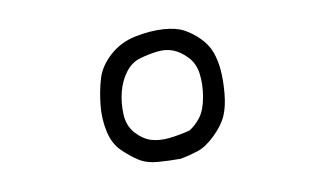

<svg xmlns="http://www.w3.org/2000/svg" viewBox="-55 -557 1110 669"><g transform="rotate(-10 500.0 -222.0)"><path d="M536.1 5.9Q494.1 5.9 455.6 2.9Q417 0 390.6 -16.6Q364.3 -33.2 335.9 -60.5Q307.6 -87.9 297.9 -133.3Q288.1 -178.7 293 -226.6Q297.9 -274.4 310.5 -317.4Q323.2 -360.4 362.3 -395.5Q401.4 -430.7 455.1 -441.4Q508.8 -452.1 553.7 -449.2Q598.6 -446.3 626 -431.6Q653.3 -417 677.7 -392.6Q702.1 -368.2 712.9 -338.9Q723.6 -309.6 726.6 -274.4Q729.5 -239.3 725.6 -193.4Q721.7 -147.5 708 -115.7Q694.3 -84 661.1 -51.8Q627.9 -19.5 597.7 -9.8Q567.4 0 536.1 5.9ZM583 -85.9Q605.5 -99.6 623.5 -123.5Q641.6 -147.5 649.4 -191.4Q657.2 -235.4 652.3 -273.4Q647.5 -311.5 624 -335.9Q600.6 -360.4 575.2 -370.1Q549.8 -379.9 518.6 -376Q487.3 -372.1 457 -363.3Q426.8 -354.5 405.3 -326.2Q383.8 -297.9 374 -259.8Q364.3 -221.7 366.2 -180.7Q368.2 -139.6 392.6 -112.8Q417 -85.9 445.3 -77.1Q473.6 -68.4 509.8 -72.3Q545.9 -76.2 583 -85.9Z"/></g></svg>

Font: JasonHandwriting2
Style: Regular
Weight: 400
Version: Version 1.05.10